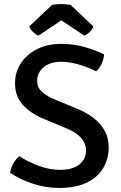

<svg xmlns="http://www.w3.org/2000/svg" viewBox="-20 -912 596 945"><path d="M30 -62Q32.5 -85 45.8 -107.8Q59 -130.5 75 -143.5Q118.5 -115 171.5 -95.5Q224.5 -76 276.5 -76Q337 -76 370.2 -102.5Q403.5 -129 403.5 -170Q403.5 -205 380 -232.2Q356.5 -259.5 312.5 -278L191.5 -328.5Q128.5 -355.5 91.2 -397Q54 -438.5 54 -502.5Q54 -557 82.8 -600.8Q111.5 -644.5 162.5 -670.2Q213.5 -696 280.5 -696Q343 -696 398 -680Q453 -664 492 -644.5Q491 -621.5 480.5 -598.8Q470 -576 453.5 -561Q414.5 -581 367.8 -594.5Q321 -608 282 -608Q226.5 -608 194.8 -581Q163 -554 163 -514.5Q163 -481.5 186 -460.5Q209 -439.5 246 -424L365.5 -374.5Q408 -356.5 442 -330Q476 -303.5 495.5 -268Q515 -232.5 515 -187.5Q515 -130.5 488 -84.8Q461 -39 406.8 -13Q352.5 13 270 13Q208 13 144.2 -7Q80.5 -27 30 -62ZM327.5 -888 439.5 -782Q434 -765.5 420.2 -753.2Q406.5 -741 394.5 -737L282 -812L170 -737Q158 -741 144 -753.2Q130 -765.5 124 -782L236.5 -888Q245.5 -889.5 257.5 -890.8Q269.5 -892 282 -892Q294.5 -892 306.2 -890.8Q318 -889.5 327.5 -888Z"/></svg>

Font: Signika
Style: Regular
Weight: 400
Designer: Anna Giedry
Foundry: Anna Giedry
Version: Version 2.001